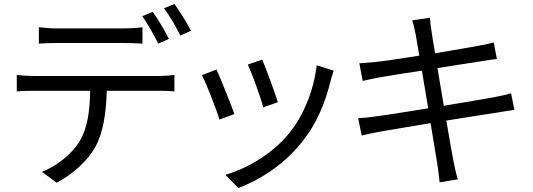

<svg xmlns="http://www.w3.org/2000/svg" viewBox="-20 -878 2700 973"><path d="M65 -415C93 -417 122 -418 152 -418H437C435 -322 426 -231 382 -160C343 -97 271 -39 193 -7L267 48C352 4 428 -68 464 -135C504 -209 518 -308 521 -418H786C810 -418 842 -417 864 -415V-498C839 -495 807 -493 786 -493H152C121 -493 93 -495 65 -498ZM177 -657C202 -659 235 -660 268 -660H609C638 -660 673 -659 702 -657V-740C673 -736 638 -734 609 -734H267C235 -734 205 -737 177 -740ZM701 -796C728 -758 762 -698 782 -657L836 -681C816 -722 779 -783 754 -818ZM811 -836C840 -798 872 -742 894 -698L948 -722C929 -759 890 -822 864 -858Z M1003 -497C1023 -462 1077 -324 1092 -272L1168 -300C1149 -352 1097 -483 1077 -526ZM1122 8 1188 75C1300 32 1422 -45 1514 -163C1586 -253 1629 -360 1656 -470C1660 -483 1664 -499 1671 -520L1585 -547C1570 -419 1518 -292 1447 -205C1365 -102 1238 -26 1122 8ZM1236 -551C1257 -506 1303 -379 1314 -334L1388 -360C1375 -404 1326 -536 1309 -576Z M1795 -279 1813 -191C1835 -197 1863 -203 1902 -210C1949 -218 2052 -236 2162 -254C2179 -153 2192 -70 2196 -48C2201 -18 2204 12 2208 46L2300 31C2291 3 2284 -32 2278 -61C2273 -84 2259 -167 2242 -267C2343 -283 2441 -299 2497 -307C2534 -313 2566 -319 2587 -321L2570 -405C2549 -399 2520 -392 2482 -385C2431 -376 2333 -359 2229 -342L2197 -533C2291 -548 2382 -562 2427 -569C2453 -573 2483 -578 2498 -579L2482 -663C2465 -658 2440 -652 2410 -647C2368 -639 2279 -624 2185 -608C2175 -666 2168 -708 2167 -719C2163 -741 2160 -769 2159 -788L2069 -775C2076 -754 2081 -731 2086 -706C2088 -693 2095 -652 2105 -596C2011 -581 1923 -568 1884 -564C1852 -561 1826 -559 1801 -557L1818 -468C1840 -473 1867 -479 1899 -485C1937 -492 2024 -506 2118 -520L2150 -329C2038 -311 1932 -294 1883 -288C1857 -284 1819 -280 1795 -279Z"/></svg>

Font: GenEiGothic-pro-Regular
Style: Regular
Weight: 400
Designer: Ryoko NISHIZUKA (kana & ideographs); Paul D. Hunt (Latin, Greek & Cyrillic); Wenlong ZHANG (bopomofo); Sandoll Communica
Foundry: Adobe Systems Incorporated; o_tamon
Version: Version 1.000.140830